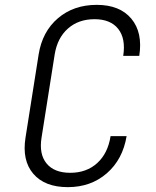

<svg xmlns="http://www.w3.org/2000/svg" viewBox="-20 -760 640 790"><path d="M259 10Q164 10 117 -45Q70 -100 85 -194L139 -536Q154 -630 218.5 -685Q283 -740 378 -740Q473 -740 520.5 -683Q568 -626 553 -530H487Q498 -601 466.5 -641Q435 -681 369 -681Q303 -681 259.5 -642.5Q216 -604 205 -536L151 -194Q140 -126 171.5 -87.5Q203 -49 269 -49Q336 -49 380 -89Q424 -129 435 -200H501Q485 -104 419.5 -47Q354 10 259 10Z"/></svg>

Font: NKDuy Mono ExtraLight
Style: Italic
Weight: 200
Italic angle: -9°
Monospace: yes
Designer: NKDuy
Foundry: NKDuy
Version: Version 2.251; ttfautohint (v1.8.4.7-5d5b)